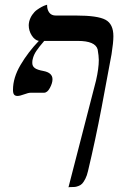

<svg xmlns="http://www.w3.org/2000/svg" viewBox="-20 -587 516 816"><path d="M167 -192.9H110.8Q100.6 -192.9 82.5 -186Q64.5 -179.2 54.2 -179.2Q44.4 -179.2 39.8 -185.1Q35.2 -190.9 35.2 -205.1Q35.2 -256.8 67.4 -311.3Q99.6 -365.7 145 -413.1Q127.4 -416.5 114.7 -436.5Q102.1 -456.5 102.1 -480Q102.1 -485.4 104 -495.1Q107.9 -510.7 116.9 -523.9Q126 -537.1 136.5 -544.7Q147 -552.2 157 -557.6Q167 -563 173.8 -564.9L180.2 -566.9V-564Q180.2 -545.9 189.5 -533.4Q198.7 -521 216.8 -521H303.2Q395 -521 428.5 -502.9Q461.9 -484.9 461.9 -433.1Q461.9 -406.2 454.1 -356.9L412.1 -131.8Q385.7 7.3 354 140.1Q349.6 159.7 342.5 173.3Q335.4 187 329.1 193.6Q322.8 200.2 313.2 203.6Q303.7 207 298.3 207.5Q293 208 284.2 208Q273.9 208 271 209L388.2 -245.1Q399.9 -296.4 399.9 -332Q399.9 -348.6 395 -377Q384.8 -413.1 311 -413.1H168Q146 -387.7 134.5 -370.6Q123 -353.5 119.1 -335.9Q117.2 -330.1 117.2 -319.8Q117.2 -305.7 127.7 -297.9Q138.2 -290 165 -285.2Q203.1 -277.8 203.1 -250Q203.1 -233.9 192.1 -213.4Q181.2 -192.9 167 -192.9Z"/></svg>

Font: Common Serif News
Style: Italic
Weight: 450
Italic angle: -12°
Designer: Philipp H. Poll, Khaled Hosny
Foundry: Stefan Peev, Context Ltd.
Version: Version 1.026